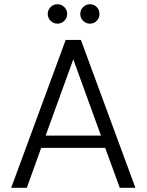

<svg xmlns="http://www.w3.org/2000/svg" viewBox="-20 -889 694 909"><path d="M33 0 291 -700H363L621 0H547L478 -189H175L107 0ZM327 -608 196 -247H458ZM252 -777Q233 -777 219.5 -790.5Q206 -804 206 -823Q206 -842 219.5 -855.5Q233 -869 252 -869Q271 -869 284.5 -855.5Q298 -842 298 -823Q298 -804 284.5 -790.5Q271 -777 252 -777ZM406 -777Q387 -777 373.5 -790.5Q360 -804 360 -823Q360 -842 373.5 -855.5Q387 -869 406 -869Q425 -869 438 -855.5Q451 -842 451 -823Q451 -804 438 -790.5Q425 -777 406 -777Z"/></svg>

Font: DM Sans Light
Style: Regular
Weight: 300
Designer: Colophon Foundry, Jonny Pinhorn
Foundry: Colophon Foundry
Version: Version 4.004; ttfautohint (v1.8.4.7-5d5b)